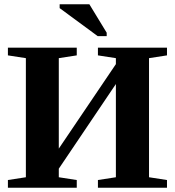

<svg xmlns="http://www.w3.org/2000/svg" viewBox="-20 -878 817 898"><path d="M17 0V-36L101 -49V-606L17 -619V-655H339V-619L255 -606V-183L522 -578V-606L438 -619V-655H761V-619L677 -606V-49L761 -36V0H438V-36L522 -49V-485L255 -89V-49L339 -36V0ZM437 -709 259 -840V-858H398L479 -725V-709Z"/></svg>

Font: Libra Serif Modern
Style: Bold
Weight: 700
Designer: Stefan Peev, Context Ltd
Foundry: Ascender Corporation
Version: Version 1.000